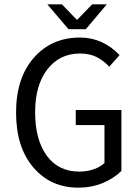

<svg xmlns="http://www.w3.org/2000/svg" viewBox="-20 -843 640 875"><path d="M292 -710 195.8 -823.2H262.2L329.1 -753.9H333L399.9 -823.2H466.8L371.1 -710ZM336.9 12.2Q210.9 12.2 132.1 -79.8Q53.2 -171.9 53.2 -330.1Q53.2 -487.3 134 -579.6Q214.8 -671.9 344.2 -671.9Q448.7 -671.9 524.9 -591.8L478 -539.1Q450.7 -567.9 419.4 -583.5Q388.2 -599.1 344.2 -599.1Q251.5 -599.1 195.8 -526.9Q140.1 -454.6 140.1 -332Q140.1 -206.1 193.1 -133.5Q246.1 -61 341.8 -61Q376 -61 406.7 -71.5Q437.5 -82 456.1 -100.1V-272.9H325.2V-341.8H533.2V-64Q499.5 -30.3 448.5 -9Q397.5 12.2 336.9 12.2Z"/></svg>

Font: Office Code Pro D
Style: Regular
Weight: 400
Designer: Nathan Rutzky & Paul D. Hunt
Foundry: Adobe Systems Incorporated
Version: Version 1.004;PS 001.004;hotconv 1.0.70;makeotf.lib2.5.58329